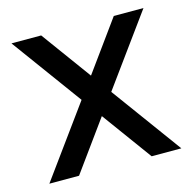

<svg xmlns="http://www.w3.org/2000/svg" viewBox="-83 -603 690 687"><g transform="rotate(-15 262.0 -260.0)"><path d="M127 -520 262 -335 396 -520H506L317 -260L507 0H397L262 -185L128 0H18L207 -260L17 -520Z"/></g></svg>

Font: Non Bureau
Style: Regular
Weight: 400
Designer: Jona Saucedo
Foundry: Non Foundry
Version: Version 1.000; ttfautohint (v1.8.4)